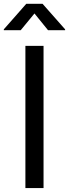

<svg xmlns="http://www.w3.org/2000/svg" viewBox="-42 -962 353 982"><path d="M180.7 -727.5V0H87.9V-727.5ZM64 -807.6H-22.5V-812L92.3 -942.4H175.8L291 -812V-807.6H203.6L134.3 -893.1Z"/></svg>

Font: Inter Variable
Style: Regular
Weight: 400
Designer: Rasmus Andersson
Foundry: rsms
Version: Version 4.001;git-9221beed3